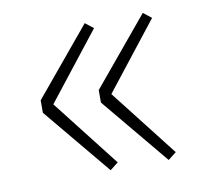

<svg xmlns="http://www.w3.org/2000/svg" viewBox="-56 -559 561 531"><g transform="rotate(-10 225.0 -293.5)"><path d="M214 -87 57 -276V-311L214 -500L237 -482L89.5 -294L237 -105ZM377 -87 220 -276V-311L377 -500L400 -482L252.5 -294L400 -105Z"/></g></svg>

Font: Trispace Condensed Thin
Style: Regular
Weight: 100
Width: 3
Designer: Tyler Finck
Foundry: Etcetera Type Company
Version: Version 1.210; ttfautohint (v1.8.3)